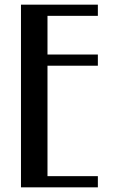

<svg xmlns="http://www.w3.org/2000/svg" viewBox="-20 -804 510 824"><path d="M70 -784H400V-736H183.8V-570H400V-522H183.8V-48H400V0H70Z"/></svg>

Font: Facade Sud
Style: Regular
Weight: 100
Designer: Éléonore Fines
Foundry: Velvetyne Type Foundry
Version: Version 1.001;Glyphs 3.2 (3202)